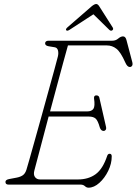

<svg xmlns="http://www.w3.org/2000/svg" viewBox="-20 -898 665 934"><path d="M371.5 0H21.5Q6.5 0 6.5 -13Q6.5 -23.5 24.5 -27L61.5 -34Q79.5 -37.5 91 -45.5Q102.5 -53.5 108.5 -72Q111.5 -81.5 122.5 -120.2Q133.5 -159 149.2 -215.2Q165 -271.5 182.5 -334.5Q200 -397.5 216.2 -456.5Q232.5 -515.5 244.8 -560.2Q257 -605 261.5 -623Q265.5 -639.5 262 -652.8Q258.5 -666 246.5 -668L216.5 -673Q199.5 -676 199.5 -687Q199.5 -700 217.5 -700H526.5Q543 -700 555.2 -710.5Q567.5 -721 578.5 -721Q591 -721 595.5 -702L623.5 -596Q626.5 -584 622.5 -578Q618.5 -572 611.5 -572Q599 -572 589.5 -594Q567 -645 546.2 -661Q525.5 -677 500.5 -677H310.5Q301 -643.5 287 -591.8Q273 -540 256.5 -478.8Q240 -417.5 223.5 -356H403.5Q426 -356 434.5 -368.8Q443 -381.5 437.5 -419Q436 -434 448.5 -434Q456 -434 459.5 -430.2Q463 -426.5 463.5 -422L495.5 -282Q498 -271.5 494 -266.2Q490 -261 484.5 -261Q471 -261 465.5 -278Q456 -312 444.8 -321.5Q433.5 -331 412.5 -331H216.5Q199.5 -267 184.8 -211Q170 -155 160 -117.2Q150 -79.5 147.5 -70Q141.5 -49 150 -37Q158.5 -25 175.5 -25H358.5Q410.5 -25 445.5 -50.8Q480.5 -76.5 501.5 -140Q505 -150 513.5 -150Q523.5 -150 523.5 -137Q523.5 -102 506.5 -67Q489.5 -32 463.5 -8.5Q437.5 15 410.5 15Q401 15 393 7.5Q385 0 371.5 0ZM525.5 -750Q519 -746.5 512 -752.5L434.5 -828.5L317.5 -752.5Q307.5 -746.5 303 -750Q297.5 -755 307 -764L425.5 -867Q439.5 -878.5 448 -878.5Q456 -878.5 463 -867L528.5 -764Q533.5 -755 525.5 -750Z"/></svg>

Font: Fraunces 9pt S100 Thin
Style: Italic
Weight: 100
Italic angle: -16°
Version: Version 1.000; ttfautohint (v1.8.3)